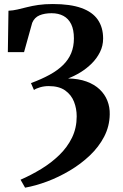

<svg xmlns="http://www.w3.org/2000/svg" viewBox="-20 -770 594 930"><path d="M101.5 139 79.5 100.5Q131 78 179.5 48.5Q228 19 267 -18.8Q306 -56.5 328.8 -103.2Q351.5 -150 351.5 -206.5Q351.5 -244 338.5 -277.2Q325.5 -310.5 295.8 -331.8Q266 -353 216 -353Q194 -353 174.2 -347.2Q154.5 -341.5 144.5 -334L130 -367.5Q181.5 -386.5 220.2 -407.8Q259 -429 285.2 -454.8Q311.5 -480.5 324.8 -512.5Q338 -544.5 338 -584Q338 -626 324.8 -653Q311.5 -680 287.2 -693Q263 -706 230 -706Q196 -706 171.5 -695.8Q147 -685.5 136 -659.5L96.5 -517.5H18L21 -718Q43 -719 64.5 -724Q86 -729 110.5 -735.2Q135 -741.5 165.5 -746Q196 -750.5 236 -750.5Q320.5 -750.5 374.2 -731.2Q428 -712 453.8 -674.5Q479.5 -637 479.5 -583.5Q479.5 -548 464.2 -517.5Q449 -487 424 -462.2Q399 -437.5 369 -419.2Q339 -401 309.5 -390Q361 -389 399.2 -375Q437.5 -361 462.8 -337Q488 -313 500.2 -281.8Q512.5 -250.5 511.5 -215.5Q510.5 -158 484.5 -108Q458.5 -58 415 -16.8Q371.5 24.5 318 56.2Q264.5 88 208.5 109Q152.5 130 101.5 139Z"/></svg>

Font: Merriweather 72pt
Style: Bold
Weight: 700
Version: Version 2.100